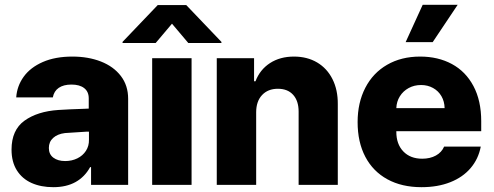

<svg xmlns="http://www.w3.org/2000/svg" viewBox="-20 -774 2067 804"><path d="M224.6 -313.5Q268.6 -316.4 332 -318.4Q339.8 -319.3 351.6 -319.3V-362.3Q351.6 -390.1 332.5 -405Q313.5 -419.9 279.3 -419.9Q246.1 -419.9 226.1 -406.2Q206.1 -392.6 201.2 -366.2H47.9Q51.3 -414.1 79.3 -452.9Q107.4 -491.7 159.4 -514.4Q211.4 -537.1 283.2 -537.1Q349.6 -537.1 402.6 -516.4Q455.6 -495.6 486.1 -455.8Q516.6 -416 516.6 -360.4V0H361.3V-74.2H357.4Q335 -33.2 296.4 -11.7Q257.8 9.8 203.1 9.8Q151.4 9.8 112.1 -7.8Q72.8 -25.4 50.5 -60.8Q28.3 -96.2 28.3 -147.5Q28.3 -229.5 82.5 -268.6Q136.7 -307.6 224.6 -313.5ZM252.9 -99.6Q280.8 -99.6 303.7 -110.8Q326.7 -122.1 339.8 -142.3Q353 -162.6 352.5 -188.5V-222.7H342.8L252 -216.8Q220.7 -212.9 202.6 -196.5Q184.6 -180.2 184.6 -154.3Q184.6 -127.9 203.4 -113.8Q222.2 -99.6 252.9 -99.6Z M617.2 -530.3H782.2V0H617.2ZM700.2 -674.8 631.8 -593.8H493.2V-598.6L640.6 -752.9H759.8L907.2 -598.6V-593.8H768.6Z M1052.7 0H887.7V-530.3H1043.9V-433.6H1049.8Q1068.4 -482.4 1110.6 -509.8Q1152.8 -537.1 1210.9 -537.1Q1266.1 -537.1 1307.9 -512.5Q1349.6 -487.8 1372.3 -442.6Q1395 -397.5 1394.5 -337.9V0H1230.5V-306.6Q1230.5 -351.6 1207.5 -377Q1184.6 -402.3 1143.6 -402.3Q1102.1 -402.3 1077.4 -376Q1052.7 -349.6 1052.7 -303.7Z M1477.5 -262.7Q1477.5 -344.2 1509.8 -406.5Q1542 -468.8 1601.3 -502.9Q1660.6 -537.1 1739.3 -537.1Q1814.5 -537.1 1872.3 -505.9Q1930.2 -474.6 1962.6 -413.6Q1995.1 -352.5 1995.1 -266.6V-224.6H1639.6V-221.7Q1639.6 -170.4 1668.9 -139.9Q1698.2 -109.4 1748 -109.4Q1781.2 -109.4 1805.4 -122.8Q1829.6 -136.2 1839.8 -160.2H1993.2Q1983.4 -108.4 1950.7 -70.1Q1918 -31.7 1865.5 -11Q1813 9.8 1745.1 9.8Q1662.6 9.8 1602.3 -23.2Q1542 -56.2 1509.8 -117.4Q1477.5 -178.7 1477.5 -262.7ZM1841.8 -321.3Q1841.3 -349.1 1828.6 -371.1Q1815.9 -393.1 1793.5 -405.5Q1771 -418 1743.2 -418Q1714.4 -418 1691.2 -405.3Q1668 -392.6 1654.3 -370.6Q1640.6 -348.6 1639.6 -321.3ZM1750 -753.9H1896.5L1792 -597.7H1678.7Z"/></svg>

Font: Pretendard GOV ExtraBold
Style: Regular
Weight: 800
Designer: Base glyphs from Inter by Rasmus Andersson; Hangeul glyphs from Noto Sans CJK(Source Han Sans) by Jang Soo-young and Kan
Foundry: Kil Hyung-jin
Version: Version 1.309